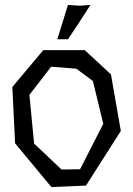

<svg xmlns="http://www.w3.org/2000/svg" viewBox="-20 -729 539 777"><path d="M30 0ZM187 -459 99 -345 118 -148 229 -43 304 -44 398 -228 356 -401 289 -451ZM323 -526 429 -428 469 -199 328 22 188 28 41 -149 30 -377 155 -526ZM212 -570 255 -709 302 -706 346 -709 297 -633 255 -570Z"/></svg>

Font: Underdog
Style: Regular
Weight: 400
Designer: Sergey Steblina
Foundry: Sergey Steblina, Jovanny Lemonad
Version: Version 1.001; ttfautohint (v0.9)